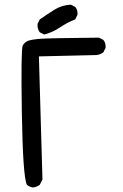

<svg xmlns="http://www.w3.org/2000/svg" viewBox="-20 -829 540 841"><path d="M125 -7.8Q109.4 -9.8 97.7 -19.5Q80.1 -56.6 75.7 -335.4Q71.3 -614.3 79.6 -629.4Q87.9 -644.5 103.5 -650.4Q119.1 -656.2 158.2 -659.2Q197.3 -662.1 413.1 -664.1L432.6 -654.3Q444.3 -640.6 442.4 -619.1L432.6 -599.6Q418.9 -589.8 403.3 -587.9L150.4 -582L166 -43L154.3 -19.5Q140.6 -9.8 125 -7.8ZM173.8 -677.7 154.3 -687.5Q142.6 -703.1 144.5 -724.6L154.3 -744.1Q185.5 -765.6 217.8 -786.1Q250 -806.6 290 -808.6L309.6 -798.8Q321.3 -785.2 319.3 -763.7L309.6 -744.1Q274.4 -730.5 242.7 -709Q210.9 -687.5 173.8 -677.7Z"/></svg>

Font: JasonHandwriting1
Style: Regular
Weight: 400
Version: Version 1.48.20